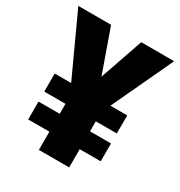

<svg xmlns="http://www.w3.org/2000/svg" viewBox="-169 -925 891 949"><g transform="rotate(30 276.5 -450.0)"><path d="M277 -561 190 -807H3L163 -459H69V-356H190V-299H69V-197H190V-93H363V-197H483V-299H363V-356H483V-459H387L550 -807H362Z"/></g></svg>

Font: Noto Sans Kannada UI SemiCondensed Black
Style: Regular
Weight: 900
Width: 4
Designer: Jelle Bosma - Monotype Design Team
Foundry: Monotype Imaging Inc.
Version: Version 2.005